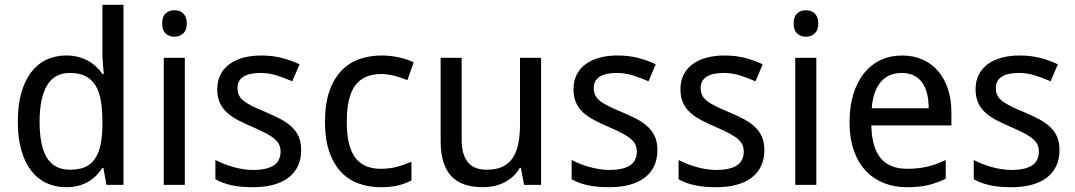

<svg xmlns="http://www.w3.org/2000/svg" viewBox="-20 -780 4535 810"><path d="M416 -71.8H412.1Q401.4 -55.2 387 -40.3Q372.6 -25.4 353.8 -14.2Q335 -2.9 311.5 3.4Q288.1 9.8 258.8 9.8Q213.4 9.8 175.8 -7.8Q138.2 -25.4 111.3 -60.3Q84.5 -95.2 69.8 -147Q55.2 -198.7 55.2 -267.1Q55.2 -335.9 69.8 -387.9Q84.5 -439.9 111.3 -475.1Q138.2 -510.3 175.8 -528.1Q213.4 -545.9 258.8 -545.9Q287.6 -545.9 311 -539.6Q334.5 -533.2 353.3 -522.5Q372.1 -511.7 386.7 -497.6Q401.4 -483.4 412.1 -467.8H418Q416.5 -484.4 415 -499.5Q414.1 -512.2 413.1 -525.6Q412.1 -539.1 412.1 -546.9V-759.8H501V0H429.2ZM275.9 -64Q313 -64 338.6 -75.2Q364.3 -86.4 380.1 -109.4Q396 -132.3 403.6 -166.7Q411.1 -201.2 412.1 -247.1V-267.1Q412.1 -316.4 405.5 -354.7Q398.9 -393.1 383.1 -419.2Q367.2 -445.3 340.8 -458.7Q314.5 -472.2 274.9 -472.2Q209 -472.2 178 -418.9Q147 -365.7 147 -266.1Q147 -164.1 178 -114Q209 -64 275.9 -64Z M759.8 0H670.9V-536.1H759.8ZM664.1 -681.2Q664.1 -710.4 679 -723.6Q693.8 -736.8 715.8 -736.8Q726.6 -736.8 736.1 -733.6Q745.6 -730.5 752.7 -723.6Q759.8 -716.8 763.9 -706.3Q768.1 -695.8 768.1 -681.2Q768.1 -652.8 752.7 -638.9Q737.3 -625 715.8 -625Q693.8 -625 679 -638.7Q664.1 -652.3 664.1 -681.2Z M1250.5 -147Q1250.5 -107.9 1236.3 -78.6Q1222.2 -49.3 1195.6 -29.5Q1168.9 -9.8 1131.3 0Q1093.8 9.8 1046.9 9.8Q993.7 9.8 955.6 1.2Q917.5 -7.3 888.7 -23.9V-105Q903.8 -97.2 922.4 -89.6Q940.9 -82 961.4 -76.2Q981.9 -70.3 1003.7 -66.7Q1025.4 -63 1046.9 -63Q1078.6 -63 1100.8 -68.4Q1123 -73.7 1137 -83.7Q1150.9 -93.8 1157.2 -108.2Q1163.6 -122.6 1163.6 -140.1Q1163.6 -155.3 1158.7 -167.5Q1153.8 -179.7 1140.9 -191.7Q1127.9 -203.6 1105.5 -215.8Q1083 -228 1047.9 -243.2Q1012.7 -258.3 984.6 -272.9Q956.5 -287.6 937 -305.7Q917.5 -323.7 907 -347.4Q896.5 -371.1 896.5 -403.8Q896.5 -438 909.9 -464.6Q923.3 -491.2 947.8 -509.3Q972.2 -527.3 1006.3 -536.6Q1040.5 -545.9 1082.5 -545.9Q1129.9 -545.9 1169.2 -535.6Q1208.5 -525.4 1243.7 -508.8L1212.9 -437Q1181.2 -451.2 1147.7 -461.7Q1114.3 -472.2 1079.6 -472.2Q1029.8 -472.2 1005.9 -455.8Q981.9 -439.5 981.9 -409.2Q981.9 -392.1 987.5 -379.4Q993.2 -366.7 1006.8 -355.5Q1020.5 -344.2 1043.5 -332.8Q1066.4 -321.3 1100.6 -307.1Q1135.7 -292.5 1163.3 -277.8Q1190.9 -263.2 1210.4 -244.9Q1230 -226.6 1240.2 -203.1Q1250.5 -179.7 1250.5 -147Z M1585.9 9.8Q1536.6 9.8 1493.7 -5.6Q1450.7 -21 1418.9 -54.4Q1387.2 -87.9 1369.1 -139.9Q1351.1 -191.9 1351.1 -265.1Q1351.1 -341.8 1369.6 -395.3Q1388.2 -448.7 1420.7 -482.2Q1453.1 -515.6 1496.6 -530.8Q1540 -545.9 1589.8 -545.9Q1627.9 -545.9 1664.3 -537.6Q1700.7 -529.3 1725.1 -517.1L1698.7 -441.9Q1687.5 -446.8 1673.8 -451.4Q1660.2 -456.1 1645.5 -459.7Q1630.9 -463.4 1616.7 -465.6Q1602.5 -467.8 1589.8 -467.8Q1513.2 -467.8 1478 -418.7Q1442.9 -369.6 1442.9 -266.1Q1442.9 -163.1 1478.3 -115.5Q1513.7 -67.9 1585.9 -67.9Q1625.5 -67.9 1657.5 -76.9Q1689.5 -85.9 1715.8 -98.1V-19Q1689.5 -4.9 1659.4 2.4Q1629.4 9.8 1585.9 9.8Z M2190.9 0 2177.7 -71.8H2172.9Q2160.6 -50.8 2143.8 -35.4Q2127 -20 2106.9 -10Q2086.9 0 2064.5 4.9Q2042 9.8 2018.6 9.8Q1974.1 9.8 1940.4 -1.5Q1906.7 -12.7 1884.3 -36.6Q1861.8 -60.5 1850.3 -97.7Q1838.9 -134.8 1838.9 -186V-536.1H1927.7V-190.9Q1927.7 -127.4 1953.6 -95.7Q1979.5 -64 2033.7 -64Q2073.2 -64 2100.1 -76.7Q2127 -89.4 2143.3 -114Q2159.7 -138.7 2166.7 -174.8Q2173.8 -210.9 2173.8 -257.8V-536.1H2262.7V0Z M2753.4 -147Q2753.4 -107.9 2739.3 -78.6Q2725.1 -49.3 2698.5 -29.5Q2671.9 -9.8 2634.3 0Q2596.7 9.8 2549.8 9.8Q2496.6 9.8 2458.5 1.2Q2420.4 -7.3 2391.6 -23.9V-105Q2406.7 -97.2 2425.3 -89.6Q2443.8 -82 2464.4 -76.2Q2484.9 -70.3 2506.6 -66.7Q2528.3 -63 2549.8 -63Q2581.5 -63 2603.8 -68.4Q2626 -73.7 2639.9 -83.7Q2653.8 -93.8 2660.2 -108.2Q2666.5 -122.6 2666.5 -140.1Q2666.5 -155.3 2661.6 -167.5Q2656.7 -179.7 2643.8 -191.7Q2630.9 -203.6 2608.4 -215.8Q2585.9 -228 2550.8 -243.2Q2515.6 -258.3 2487.5 -272.9Q2459.5 -287.6 2439.9 -305.7Q2420.4 -323.7 2409.9 -347.4Q2399.4 -371.1 2399.4 -403.8Q2399.4 -438 2412.8 -464.6Q2426.3 -491.2 2450.7 -509.3Q2475.1 -527.3 2509.3 -536.6Q2543.5 -545.9 2585.4 -545.9Q2632.8 -545.9 2672.1 -535.6Q2711.4 -525.4 2746.6 -508.8L2715.8 -437Q2684.1 -451.2 2650.6 -461.7Q2617.2 -472.2 2582.5 -472.2Q2532.7 -472.2 2508.8 -455.8Q2484.9 -439.5 2484.9 -409.2Q2484.9 -392.1 2490.5 -379.4Q2496.1 -366.7 2509.8 -355.5Q2523.4 -344.2 2546.4 -332.8Q2569.3 -321.3 2603.5 -307.1Q2638.7 -292.5 2666.3 -277.8Q2693.8 -263.2 2713.4 -244.9Q2732.9 -226.6 2743.2 -203.1Q2753.4 -179.7 2753.4 -147Z M3204.6 -147Q3204.6 -107.9 3190.4 -78.6Q3176.3 -49.3 3149.7 -29.5Q3123 -9.8 3085.4 0Q3047.9 9.8 3001 9.8Q2947.8 9.8 2909.7 1.2Q2871.6 -7.3 2842.8 -23.9V-105Q2857.9 -97.2 2876.5 -89.6Q2895 -82 2915.5 -76.2Q2936 -70.3 2957.8 -66.7Q2979.5 -63 3001 -63Q3032.7 -63 3054.9 -68.4Q3077.1 -73.7 3091.1 -83.7Q3105 -93.8 3111.3 -108.2Q3117.7 -122.6 3117.7 -140.1Q3117.7 -155.3 3112.8 -167.5Q3107.9 -179.7 3095 -191.7Q3082 -203.6 3059.6 -215.8Q3037.1 -228 3002 -243.2Q2966.8 -258.3 2938.7 -272.9Q2910.6 -287.6 2891.1 -305.7Q2871.6 -323.7 2861.1 -347.4Q2850.6 -371.1 2850.6 -403.8Q2850.6 -438 2864 -464.6Q2877.4 -491.2 2901.9 -509.3Q2926.3 -527.3 2960.4 -536.6Q2994.6 -545.9 3036.6 -545.9Q3084 -545.9 3123.3 -535.6Q3162.6 -525.4 3197.8 -508.8L3167 -437Q3135.3 -451.2 3101.8 -461.7Q3068.4 -472.2 3033.7 -472.2Q2983.9 -472.2 2960 -455.8Q2936 -439.5 2936 -409.2Q2936 -392.1 2941.7 -379.4Q2947.3 -366.7 2960.9 -355.5Q2974.6 -344.2 2997.6 -332.8Q3020.5 -321.3 3054.7 -307.1Q3089.8 -292.5 3117.4 -277.8Q3145 -263.2 3164.6 -244.9Q3184.1 -226.6 3194.3 -203.1Q3204.6 -179.7 3204.6 -147Z M3423.8 0H3335V-536.1H3423.8ZM3328.1 -681.2Q3328.1 -710.4 3343 -723.6Q3357.9 -736.8 3379.9 -736.8Q3390.6 -736.8 3400.1 -733.6Q3409.7 -730.5 3416.7 -723.6Q3423.8 -716.8 3428 -706.3Q3432.1 -695.8 3432.1 -681.2Q3432.1 -652.8 3416.7 -638.9Q3401.4 -625 3379.9 -625Q3357.9 -625 3343 -638.7Q3328.1 -652.3 3328.1 -681.2Z M3805.7 9.8Q3752 9.8 3707.5 -8.3Q3663.1 -26.4 3631.1 -61Q3599.1 -95.7 3581.5 -147Q3564 -198.2 3564 -264.2Q3564 -330.6 3580.1 -382.8Q3596.2 -435.1 3625.5 -471.4Q3654.8 -507.8 3695.6 -526.9Q3736.3 -545.9 3785.6 -545.9Q3834 -545.9 3872.6 -528.6Q3911.1 -511.2 3938 -479.7Q3964.8 -448.2 3979.2 -404.1Q3993.7 -359.9 3993.7 -306.2V-251H3655.8Q3658.2 -156.7 3695.6 -112.3Q3732.9 -67.9 3806.6 -67.9Q3831.5 -67.9 3852.8 -70.3Q3874 -72.8 3893.8 -77.4Q3913.6 -82 3932.1 -89.1Q3950.7 -96.2 3969.7 -105V-25.9Q3950.2 -16.6 3931.4 -9.8Q3912.6 -2.9 3892.8 1.5Q3873 5.9 3851.8 7.8Q3830.6 9.8 3805.7 9.8ZM3783.7 -472.2Q3728 -472.2 3695.6 -434.1Q3663.1 -396 3657.7 -323.2H3897.9Q3897.9 -356.4 3891.4 -384Q3884.8 -411.6 3870.8 -431.2Q3856.9 -450.7 3835.4 -461.4Q3814 -472.2 3783.7 -472.2Z M4449.7 -147Q4449.7 -107.9 4435.5 -78.6Q4421.4 -49.3 4394.8 -29.5Q4368.2 -9.8 4330.6 0Q4293 9.8 4246.1 9.8Q4192.9 9.8 4154.8 1.2Q4116.7 -7.3 4087.9 -23.9V-105Q4103 -97.2 4121.6 -89.6Q4140.1 -82 4160.6 -76.2Q4181.2 -70.3 4202.9 -66.7Q4224.6 -63 4246.1 -63Q4277.8 -63 4300 -68.4Q4322.3 -73.7 4336.2 -83.7Q4350.1 -93.8 4356.4 -108.2Q4362.8 -122.6 4362.8 -140.1Q4362.8 -155.3 4357.9 -167.5Q4353 -179.7 4340.1 -191.7Q4327.1 -203.6 4304.7 -215.8Q4282.2 -228 4247.1 -243.2Q4211.9 -258.3 4183.8 -272.9Q4155.8 -287.6 4136.2 -305.7Q4116.7 -323.7 4106.2 -347.4Q4095.7 -371.1 4095.7 -403.8Q4095.7 -438 4109.1 -464.6Q4122.6 -491.2 4147 -509.3Q4171.4 -527.3 4205.6 -536.6Q4239.7 -545.9 4281.7 -545.9Q4329.1 -545.9 4368.4 -535.6Q4407.7 -525.4 4442.9 -508.8L4412.1 -437Q4380.4 -451.2 4346.9 -461.7Q4313.5 -472.2 4278.8 -472.2Q4229 -472.2 4205.1 -455.8Q4181.2 -439.5 4181.2 -409.2Q4181.2 -392.1 4186.8 -379.4Q4192.4 -366.7 4206.1 -355.5Q4219.7 -344.2 4242.7 -332.8Q4265.6 -321.3 4299.8 -307.1Q4335 -292.5 4362.5 -277.8Q4390.1 -263.2 4409.7 -244.9Q4429.2 -226.6 4439.5 -203.1Q4449.7 -179.7 4449.7 -147Z"/></svg>

Font: Droid Sans
Style: Regular
Weight: 400
Foundry: Ascender Corporation
Version: Version 1.00 build 114